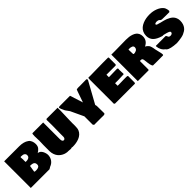

<svg xmlns="http://www.w3.org/2000/svg" viewBox="307 -2023 3344 3344"><g transform="rotate(-45 1979.0 -351.5)"><path d="M557.6 -365.2Q582.5 -365.2 603.5 -349.6Q624.5 -334 637.2 -310.3Q649.9 -286.6 657 -261Q664.1 -235.4 664.1 -212.9Q662.1 -153.3 630.1 -109.1Q598.1 -64.9 544.9 -45.9L503.9 -21.5H43V-677.7H414.1Q524.4 -677.7 588.9 -630.9Q617.2 -612.3 631.8 -577.1Q646.5 -542 646.5 -502.9Q646.5 -453.1 624.8 -422.9Q603 -392.6 557.6 -365.2ZM304.7 -302.7 285.2 -181.2Q285.2 -179.2 292 -176.5Q298.8 -173.8 303.7 -172.9H341.8Q373.5 -175.3 392.8 -188.7Q412.1 -202.1 412.1 -233.4Q412.1 -244.6 409.7 -253.9Q407.2 -263.2 403.6 -270Q399.9 -276.9 393.6 -282.2Q387.2 -287.6 381.6 -291Q376 -294.4 366.7 -296.6Q357.4 -298.8 351.3 -300Q345.2 -301.3 335.2 -302Q325.2 -302.7 319.8 -302.7Q314.5 -302.7 304.7 -302.7ZM294.9 -517.6Q298.8 -495.6 298.8 -466.8V-457Q298.8 -455.6 298.3 -452.1Q297.9 -448.7 297.9 -447.3Q297.9 -445.3 298.3 -438.7Q298.8 -432.1 298.8 -427.7V-412.1Q298.8 -406.7 302.7 -405.3Q315.4 -405.3 322.8 -405.8Q330.1 -406.2 344 -407.7Q357.9 -409.2 366.7 -413.6Q375.5 -418 384.8 -425Q394 -432.1 398.7 -444.3Q403.3 -456.5 403.3 -472.7Q403.3 -494.6 388.7 -508.3Q374 -522 355.5 -526.1Q336.9 -530.3 313.5 -530.3Q311.5 -529.3 302.7 -529.3V-530.3Q294.9 -527.3 294.9 -517.6Z M728.5 -557.6Q726.6 -567.4 726.6 -613.3Q726.6 -666 736.3 -675.8H1002V-265.6Q1002 -202.1 1039.1 -202.1Q1054.7 -202.1 1064.9 -216.1Q1075.2 -230 1075.2 -249V-321.3Q1078.1 -535.2 1078.1 -537.1Q1078.1 -622.1 1076.2 -660.2Q1076.2 -673.8 1089.8 -679.7H1361.3V-603.5Q1355 -418.5 1353.5 -365.2V-335Q1353.5 -329.1 1353 -319.3Q1352.5 -309.6 1352.5 -305.7Q1352.5 -289.1 1353.5 -282.2V-244.1Q1353.5 -176.3 1339.8 -146.5V-144.5Q1324.2 -107.9 1294.9 -81.3Q1265.6 -54.7 1228 -39.8Q1190.4 -24.9 1150.9 -18.3Q1111.3 -11.7 1067.4 -11.7Q1053.7 -11.7 1046.9 -14.6H1035.2Q1035.2 -9.8 1020.5 -9.8V-8.8Q1009.8 -8.3 958 -13.7H935.5Q904.8 -17.1 876.2 -27.3Q847.7 -37.6 820.8 -56.4Q793.9 -75.2 773.7 -101.1Q753.4 -127 740.7 -164.1Q728 -201.2 726.6 -245.1Q727.1 -270.5 726.8 -315.4Q726.6 -360.4 727.1 -397.2Q727.5 -434.1 729.5 -468.8V-482.4Q729.5 -484.9 730 -490.2Q730.5 -495.6 730.5 -498Q730.5 -505.4 729.5 -520Q728.5 -534.7 728.5 -542V-558.6Z M1661.6 -673.8 1738.3 -432.6Q1775.4 -531.7 1807.6 -630.9Q1808.6 -634.8 1813.5 -645.5Q1818.4 -656.2 1819.3 -663.1Q1823.2 -674.8 1872.1 -674.8Q1875.5 -674.8 1881.6 -674.3Q1887.7 -673.8 1891.6 -673.8Q1971.2 -674.8 2063.5 -675.8Q2075.2 -674.3 2080.1 -651.9L1858.4 -250.5L1866.2 -217.8Q1866.2 -189.5 1867.2 -131.3Q1868.2 -73.2 1868.2 -50.8V-36.1Q1866.2 -29.3 1860.6 -24.9Q1855 -20.5 1845 -19.3Q1835 -18.1 1827.4 -17.8Q1819.8 -17.6 1805.9 -18.1Q1792 -18.6 1787.1 -18.6H1600.6L1585 -39.1V-243.2L1472.2 -483.9L1419.9 -557.1Q1379.9 -637.2 1379.9 -660.2Q1379.9 -673.8 1403.3 -673.8Z M2103.5 -630.9Q2103.5 -660.2 2106 -665Q2110.4 -671.9 2120.1 -671.9H2131.8Q2139.6 -671.9 2142.6 -670.9H2168Q2217.3 -670.9 2317.1 -673.3Q2417 -675.8 2466.8 -675.8H2596.7Q2609.4 -674.3 2609.4 -663.1V-500Q2608.9 -497.1 2607.7 -494.9Q2606.4 -492.7 2605.7 -491.9Q2605 -491.2 2601.1 -488.5Q2597.2 -485.8 2595.7 -484.4H2369.1V-423.8H2390.6Q2418.9 -423.8 2477.1 -425.8Q2535.2 -427.7 2566.4 -427.7Q2580.1 -427.7 2585 -422.4Q2589.8 -417 2589.8 -407.2Q2589.8 -404.8 2588.9 -398.9Q2587.9 -393.1 2587.9 -390.6V-372.1Q2587.9 -370.1 2588.4 -364Q2588.9 -357.9 2588.9 -353.5V-339.8Q2588.9 -329.1 2589.8 -318.4Q2590.8 -307.6 2590.8 -299.8V-287.1Q2588.4 -281.2 2586.9 -279.3Q2585.4 -277.3 2582 -277.3V-278.3Q2564 -278.3 2519.8 -275.9Q2475.6 -273.4 2449.2 -273.4H2371.1V-210.9Q2375 -210.9 2382.8 -210.4Q2390.6 -210 2394.5 -210Q2416.5 -210 2459.5 -211.4Q2502.4 -212.9 2521.5 -212.9H2584Q2609.4 -212.9 2616.2 -207Q2618.7 -204.1 2620.1 -201.2V-44.9Q2620.1 -34.7 2616.2 -29.3Q2612.3 -23.9 2601.6 -23.4H2118.2L2103.5 -36.1Z M2676.8 -671.9H2767.6Q2809.6 -671.9 2901.9 -673.8Q2994.1 -675.8 3040 -675.8Q3079.6 -675.8 3114 -671.4Q3148.4 -667 3181.9 -655.3Q3215.3 -643.6 3239 -625.5Q3262.7 -607.4 3277.3 -577.9Q3292 -548.3 3292 -509.8Q3292 -456.5 3267.1 -418.9Q3242.2 -381.3 3190.4 -355.5Q3210.9 -346.7 3226.1 -332.5Q3241.2 -318.4 3249.3 -308.1Q3257.3 -297.9 3264.9 -273.7Q3272.5 -249.5 3273.9 -241.9Q3275.4 -234.4 3280.3 -204.6Q3281.7 -197.8 3282.2 -194.3Q3284.2 -174.8 3298.8 -122.8Q3313.5 -70.8 3313.5 -43Q3313.5 -25.4 3302.7 -25.4Q3273.4 -25.4 3214.1 -24.9Q3154.8 -24.4 3126 -24.4Q3114.3 -25.4 3090.8 -25.4H3057.6Q3047.9 -28.3 3038.6 -55.7Q3029.3 -83 3025.4 -117.2L3014.6 -204.1Q3011.7 -214.8 3010 -219.5Q3008.3 -224.1 3003.9 -230.7Q2999.5 -237.3 2991.9 -239.7Q2984.4 -242.2 2972.7 -242.2H2950.2V-46.9Q2950.2 -45.4 2950.2 -42.2Q2950.2 -39.1 2950.2 -37.8Q2950.2 -36.6 2950.2 -34.2Q2950.2 -31.7 2949.7 -30.5Q2949.2 -29.3 2948.7 -27.3Q2948.2 -25.4 2947.5 -24.7Q2946.8 -23.9 2945.6 -22.7Q2944.3 -21.5 2942.6 -21Q2940.9 -20.5 2938.7 -20Q2936.5 -19.5 2933.6 -19.5H2676.8ZM2953.1 -414.1Q2954.1 -413.1 2956.1 -409.9Q2958 -406.7 2960 -404.8Q2961.9 -402.8 2963.9 -402.3Q2978.5 -402.3 2993.2 -405.5Q3007.8 -408.7 3023.2 -416Q3038.6 -423.3 3048.1 -438.5Q3057.6 -453.6 3057.6 -474.6Q3057.6 -525.4 2960 -525.4Q2950.2 -522.9 2950.2 -517.6V-499Q2950.2 -484.9 2951.7 -456.5Q2953.1 -428.2 2953.1 -414.1Z M3738.3 -482.4Q3725.1 -482.4 3716.8 -486.3Q3708.5 -490.2 3703.6 -496.1Q3698.7 -502 3692.6 -507.8Q3686.5 -513.7 3673.3 -517.6Q3660.2 -521.5 3639.6 -521.5Q3633.3 -521.5 3624.3 -520.3Q3615.2 -519 3604.5 -513.7Q3593.8 -508.3 3593.8 -500Q3593.8 -490.7 3602.8 -484.1Q3611.8 -477.5 3623.3 -474.9Q3634.8 -472.2 3649.2 -468.5Q3663.6 -464.8 3669.4 -461.9L3741.2 -444.3Q3772.9 -435.5 3798.3 -425.8Q3823.7 -416 3852.3 -399.2Q3880.9 -382.3 3899.9 -361.8Q3918.9 -341.3 3931.6 -310.3Q3944.3 -279.3 3944.3 -242.2Q3944.3 -197.3 3932.6 -162.1V-163.1Q3922.4 -131.8 3903.8 -107.2Q3885.3 -82.5 3859.9 -66.2Q3834.5 -49.8 3808.6 -38.8Q3782.7 -27.8 3748.8 -21.2Q3714.8 -14.6 3688.2 -11.5Q3661.6 -8.3 3627 -5.9Q3473.1 -13.7 3420.9 -54.7V-60.5Q3376.5 -93.8 3355.2 -132.8Q3334 -171.9 3330.1 -220.7Q3330.1 -232.4 3340.8 -232.4Q3343.8 -232.4 3349.6 -231.9Q3355.5 -231.4 3358.4 -231.4H3408.2Q3415 -232.4 3427.7 -232.4H3440.4Q3444.3 -232.4 3447.3 -231.4Q3475.6 -232.4 3543.9 -232.4H3566.4Q3576.2 -232.4 3581.5 -226.6Q3586.9 -220.7 3590.1 -212.2Q3593.3 -203.6 3597.4 -195.1Q3601.6 -186.5 3612.3 -180.7Q3623 -174.8 3640.6 -174.8Q3659.7 -174.8 3675 -184.8Q3690.4 -194.8 3690.4 -213.9Q3690.4 -222.7 3682.1 -230.5Q3673.8 -238.3 3657.2 -244.6Q3640.6 -251 3627.7 -254.9Q3614.7 -258.8 3592.8 -264.2Q3570.8 -269.5 3564.5 -271.5H3535.2Q3429.2 -302.7 3382.6 -350.8Q3335.9 -398.9 3335.9 -472.7Q3335.9 -521.5 3354.2 -560.5Q3372.6 -599.6 3402.6 -624.5Q3432.6 -649.4 3473.1 -666.3Q3513.7 -683.1 3555.7 -690.2Q3597.7 -697.3 3642.6 -697.3Q3722.2 -697.3 3790.3 -670.7Q3858.4 -644 3893.6 -601.6Q3906.2 -588.9 3914.1 -569.3Q3921.9 -549.8 3924.1 -538.3Q3926.3 -526.9 3929.7 -500L3916 -480.5H3833Q3819.3 -480.5 3787.6 -481.4Q3755.9 -482.4 3738.3 -482.4Z"/></g></svg>

Font: Bowlby One SC
Style: Regular
Weight: 400
Width: 1
Version: Version 1.2